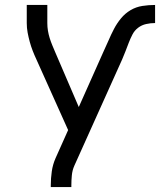

<svg xmlns="http://www.w3.org/2000/svg" viewBox="-20 -550 646 775"><path d="M185 205V198Q185 170 189 142Q193 114 204 89L255 -25L127 -310Q119 -327 112 -345Q105 -363 100 -381.5Q95 -400 91.5 -418.5Q88 -437 88 -457V-530H171V-457Q171 -441 173.5 -426Q176 -411 180.5 -396.5Q185 -382 191 -367.5Q197 -353 203 -339L298 -118L397 -340Q408 -363 418 -386.5Q428 -410 440 -433Q452 -456 468.5 -476Q485 -496 507 -509Q529 -522 554.5 -526Q580 -530 606 -530V-457Q588 -457 570 -453Q552 -449 537.5 -438Q523 -427 514.5 -410.5Q506 -394 499.5 -377Q493 -360 486.5 -343Q480 -326 473 -310L280 119Q272 137 270 157.5Q268 178 268 198V205Z"/></svg>

Font: Iosevka Curly Extended
Style: Regular
Weight: 400
Width: 7
Monospace: yes
Designer: Belleve Invis
Foundry: Belleve Invis
Version: Version 11.1.0; ttfautohint (v1.8.3)